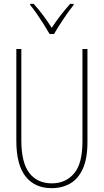

<svg xmlns="http://www.w3.org/2000/svg" viewBox="-20 -969 540 999"><path d="M249 10Q161 10 113 -51Q65 -112 65 -236V-714H91V-239Q91 -123 132.5 -69Q174 -15 250 -15Q321 -15 365 -66Q409 -117 409 -233V-714H435V-230Q435 -144 411 -91Q387 -38 345 -14Q303 10 249 10ZM238 -792Q225 -815 207 -843.5Q189 -872 170.5 -898.5Q152 -925 137 -943V-949H155Q179 -923 204.5 -889Q230 -855 249 -824Q290 -887 345 -949H363V-943Q338 -912 309 -868.5Q280 -825 261 -792Z"/></svg>

Font: Noto Sans Mono ExtraCondensed Thin
Style: Regular
Weight: 100
Width: 2
Designer: Monotype Design Team
Foundry: Monotype Imaging Inc.
Version: Version 2.014; ttfautohint (v1.8.4.7-5d5b)